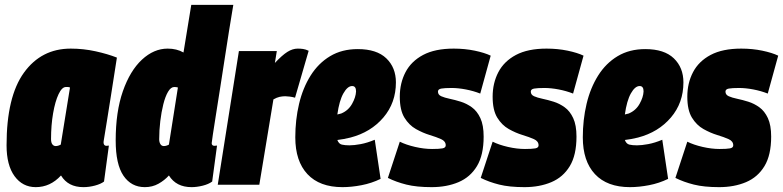

<svg xmlns="http://www.w3.org/2000/svg" viewBox="-20 -760 3222 790"><path d="M323 10Q260 10 231 -38Q187 10 127 10Q73 10 40 -35Q7 -80 7 -162Q7 -362 78.5 -461Q150 -560 271 -560Q323 -560 373 -549Q423 -538 461 -523Q446 -426 436 -363Q426 -300 420 -262.5Q414 -225 411 -207Q408 -189 407 -182.5Q406 -176 406 -175Q406 -160 418 -160Q420 -160 423 -160.5Q426 -161 428 -161L408 -13Q395 -3 371 3.5Q347 10 323 10ZM230 -165 268 -400Q263 -402 259 -402Q255 -402 251 -402Q235 -402 221 -372.5Q207 -343 198.5 -294Q190 -245 190 -188Q190 -173 195.5 -166Q201 -159 209 -159Q219 -159 230 -165Z M768 10Q705 10 675 -38Q657 -18 632 -4Q607 10 576 10Q520 10 488 -37Q456 -84 456 -182Q456 -300 485.5 -384.5Q515 -469 564 -514.5Q613 -560 670 -560Q707 -560 735 -544L767 -740H940Q940 -740 935 -710Q930 -680 922 -630.5Q914 -581 905 -521.5Q896 -462 886.5 -402Q877 -342 869 -291Q861 -240 856 -207.5Q851 -175 851 -171Q851 -160 863 -160Q864 -160 867 -160.5Q870 -161 873 -161L853 -13Q838 -2 814 4Q790 10 768 10ZM654 -159Q664 -159 675 -165L712 -400Q706 -402 697 -402Q683 -402 671.5 -382.5Q660 -363 652 -331Q644 -299 639.5 -261.5Q635 -224 635 -187Q635 -175 640 -167Q645 -159 654 -159Z M1119 -550 1111 -501Q1141 -533 1162.5 -546.5Q1184 -560 1205 -560Q1216 -560 1227 -558.5Q1238 -557 1250 -551L1194 -358Q1184 -361 1172.5 -362.5Q1161 -364 1154 -364Q1142 -364 1130.5 -361.5Q1119 -359 1105 -351L1047 0H876L963 -550Z M1546 -24Q1509 -6 1467.5 2Q1426 10 1389 10Q1295 10 1245 -43.5Q1195 -97 1195 -195Q1195 -267 1210.5 -332.5Q1226 -398 1258 -449Q1290 -500 1338.5 -529Q1387 -558 1452 -558Q1530 -558 1569.5 -520Q1609 -482 1609 -421Q1609 -337 1557.5 -276.5Q1506 -216 1422 -194Q1394 -187 1368 -184Q1374 -168 1386.5 -165Q1399 -162 1418 -162Q1437 -162 1464 -167Q1491 -172 1522 -185ZM1429 -406Q1410 -406 1393 -376Q1376 -346 1368 -289Q1378 -291 1384 -293Q1413 -305 1428.5 -332.5Q1444 -360 1445 -384Q1445 -406 1429 -406Z M1576 -28 1625 -177Q1651 -164 1688 -155.5Q1725 -147 1758 -147Q1787 -147 1800.5 -149.5Q1814 -152 1814 -162Q1814 -179 1795 -187.5Q1776 -196 1748 -204.5Q1720 -213 1691.5 -229Q1663 -245 1644 -276Q1625 -307 1625 -362Q1625 -418 1648.5 -463Q1672 -508 1721 -534Q1770 -560 1847 -560Q1893 -560 1933.5 -551.5Q1974 -543 1999 -531L1956 -375Q1928 -386 1896.5 -392Q1865 -398 1838 -398Q1809 -398 1795.5 -395.5Q1782 -393 1782 -383Q1782 -370 1795.5 -364Q1809 -358 1830.5 -353.5Q1852 -349 1876 -341.5Q1900 -334 1921.5 -318.5Q1943 -303 1956.5 -274Q1970 -245 1970 -198Q1970 -122 1942.5 -76.5Q1915 -31 1866.5 -10.5Q1818 10 1756 10Q1694 10 1652 -0.5Q1610 -11 1576 -28Z M1958 -28 2007 -177Q2033 -164 2070 -155.5Q2107 -147 2140 -147Q2169 -147 2182.5 -149.5Q2196 -152 2196 -162Q2196 -179 2177 -187.5Q2158 -196 2130 -204.5Q2102 -213 2073.5 -229Q2045 -245 2026 -276Q2007 -307 2007 -362Q2007 -418 2030.5 -463Q2054 -508 2103 -534Q2152 -560 2229 -560Q2275 -560 2315.5 -551.5Q2356 -543 2381 -531L2338 -375Q2310 -386 2278.5 -392Q2247 -398 2220 -398Q2191 -398 2177.5 -395.5Q2164 -393 2164 -383Q2164 -370 2177.5 -364Q2191 -358 2212.5 -353.5Q2234 -349 2258 -341.5Q2282 -334 2303.5 -318.5Q2325 -303 2338.5 -274Q2352 -245 2352 -198Q2352 -122 2324.5 -76.5Q2297 -31 2248.5 -10.5Q2200 10 2138 10Q2076 10 2034 -0.5Q1992 -11 1958 -28Z M2729 -24Q2692 -6 2650.5 2Q2609 10 2572 10Q2478 10 2428 -43.5Q2378 -97 2378 -195Q2378 -267 2393.5 -332.5Q2409 -398 2441 -449Q2473 -500 2521.5 -529Q2570 -558 2635 -558Q2713 -558 2752.5 -520Q2792 -482 2792 -421Q2792 -337 2740.5 -276.5Q2689 -216 2605 -194Q2577 -187 2551 -184Q2557 -168 2569.5 -165Q2582 -162 2601 -162Q2620 -162 2647 -167Q2674 -172 2705 -185ZM2612 -406Q2593 -406 2576 -376Q2559 -346 2551 -289Q2561 -291 2567 -293Q2596 -305 2611.5 -332.5Q2627 -360 2628 -384Q2628 -406 2612 -406Z M2759 -28 2808 -177Q2834 -164 2871 -155.5Q2908 -147 2941 -147Q2970 -147 2983.5 -149.5Q2997 -152 2997 -162Q2997 -179 2978 -187.5Q2959 -196 2931 -204.5Q2903 -213 2874.5 -229Q2846 -245 2827 -276Q2808 -307 2808 -362Q2808 -418 2831.5 -463Q2855 -508 2904 -534Q2953 -560 3030 -560Q3076 -560 3116.5 -551.5Q3157 -543 3182 -531L3139 -375Q3111 -386 3079.5 -392Q3048 -398 3021 -398Q2992 -398 2978.5 -395.5Q2965 -393 2965 -383Q2965 -370 2978.5 -364Q2992 -358 3013.5 -353.5Q3035 -349 3059 -341.5Q3083 -334 3104.5 -318.5Q3126 -303 3139.5 -274Q3153 -245 3153 -198Q3153 -122 3125.5 -76.5Q3098 -31 3049.5 -10.5Q3001 10 2939 10Q2877 10 2835 -0.5Q2793 -11 2759 -28Z"/></svg>

Font: Georama Condensed Black
Style: Italic
Weight: 900
Width: 3
Italic angle: -9°
Designer: Jean-Baptiste Levee
Foundry: Production Type
Version: Version 1.000